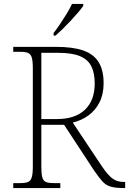

<svg xmlns="http://www.w3.org/2000/svg" viewBox="-20 -951 653 971"><path d="M47 0V-25H84Q108 -25 121.5 -30.5Q135 -36 140.5 -54Q146 -72 146 -108V-606Q146 -643 140.5 -660.5Q135 -678 121.5 -683.5Q108 -689 84 -689H47V-714H264Q349 -714 401.5 -695.5Q454 -677 479 -636.5Q504 -596 504 -530Q504 -474 483 -433Q462 -392 427 -367Q392 -342 348 -331L496 -109Q526 -65 549 -48Q572 -31 604 -31H613V0H607Q563 0 538.5 -7.5Q514 -15 496.5 -35Q479 -55 455 -90L304 -320H189V-108Q189 -72 194 -54Q199 -36 212.5 -30.5Q226 -25 251 -25H285V0ZM269 -349Q360 -349 409.5 -396Q459 -443 459 -529Q459 -580 442.5 -614.5Q426 -649 385.5 -666.5Q345 -684 272 -684H189V-349ZM251 -784Q266 -803 283.5 -829Q301 -855 317.5 -882Q334 -909 344 -931H401V-921Q392 -908 375 -888Q358 -868 337.5 -846Q317 -824 297 -804.5Q277 -785 261 -771H251Z"/></svg>

Font: Noto Serif Hebrew ExtraLight
Style: Regular
Weight: 250
Version: Version 2.003